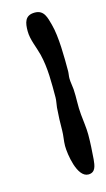

<svg xmlns="http://www.w3.org/2000/svg" viewBox="-94 -721 346 628"><g transform="rotate(-15 79.0 -407.5)"><path d="M86 -400C86 -389 83 -378 82 -367C80 -342 79 -315 79 -290C79 -273 75 -256 75 -239C75 -211 87 -129 125 -129C150 -129 152 -153 154 -172C156 -200 158 -227 158 -255C158 -278 154 -302 152 -325C149 -353 152 -382 150 -411C149 -424 146 -436 146 -449C146 -457 148 -465 148 -473C148 -519 148 -590 136 -633C129 -658 124 -686 92 -686C58 -686 54 -661 54 -633C54 -604 68 -576 75 -548C87 -500 86 -449 86 -400Z"/></g></svg>

Font: ChillLongCangKaiShu Medium
Style: Regular
Weight: 500
Version: Version 3.500;Glyphs 3.1.1 (3135)